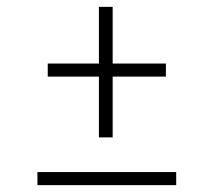

<svg xmlns="http://www.w3.org/2000/svg" viewBox="-20 -540 622 559"><path d="M268 -140V-317H119V-355H268V-520H308V-355H463V-317H308V-140ZM89 -1V-39H493V-1Z"/></svg>

Font: Literata 18pt ExtraLight
Style: Regular
Weight: 250
Designer: Latin by Veronika Burian and Jose Scaglione. Greek by Irene Vlachou. Cyrillic by Vera Evstafieva.
Foundry: TypeTogether
Version: Version 3.103;gftools[0.9.29]